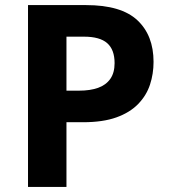

<svg xmlns="http://www.w3.org/2000/svg" viewBox="-20 -734 668 754"><path d="M318 -714Q456 -714 519.5 -654.5Q583 -595 583 -491Q583 -444 569 -401.5Q555 -359 522.5 -325.5Q490 -292 437 -273Q384 -254 306 -254H241V0H90V-714ZM310 -590H241V-378H291Q334 -378 365 -389Q396 -400 413 -424Q430 -448 430 -486Q430 -539 401 -564.5Q372 -590 310 -590Z"/></svg>

Font: Noto Sans Tamil
Style: Regular
Weight: 400
Designer: Jelle Bosma - Monotype Design Team
Foundry: Monotype Imaging Inc.
Version: Version 2.003